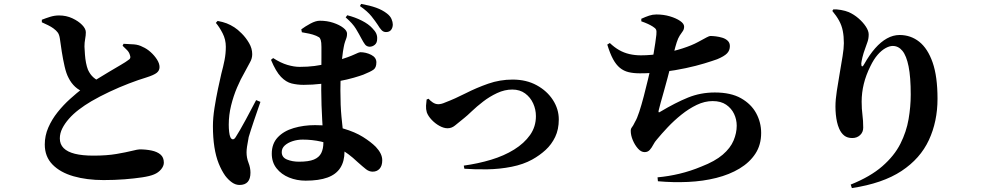

<svg xmlns="http://www.w3.org/2000/svg" viewBox="-20 -877 5040 982"><path d="M510 44Q424 44 356 24.5Q288 5 248.5 -35.5Q209 -76 209 -138Q209 -183 227 -224.5Q245 -266 274.5 -303Q304 -340 338.5 -371Q373 -402 404 -426Q432 -445 467.5 -467Q503 -489 537.5 -509.5Q572 -530 598.5 -545.5Q625 -561 635 -569Q644 -574 646 -580.5Q648 -587 644 -597Q640 -611 628.5 -622Q617 -633 607 -643L612 -653Q641 -652 665.5 -650Q690 -648 710 -637Q731 -628 750.5 -610.5Q770 -593 783 -572.5Q796 -552 796 -534Q796 -516 781.5 -504.5Q767 -493 729 -481Q689 -469 639.5 -450Q590 -431 540 -407.5Q490 -384 447 -359Q413 -339 383.5 -316.5Q354 -294 332.5 -269.5Q311 -245 298.5 -220Q286 -195 286 -169Q286 -139 305.5 -119.5Q325 -100 363 -90.5Q401 -81 458 -81Q526 -81 575.5 -89.5Q625 -98 655 -105.5Q685 -113 694 -113Q727 -113 755.5 -107Q784 -101 801 -86.5Q818 -72 818 -45Q818 -28 804 -11Q790 6 768 15Q747 24 707.5 30Q668 36 617.5 40Q567 44 510 44ZM415 -404Q385 -414 364.5 -433Q344 -452 331 -478Q319 -500 310.5 -537Q302 -574 296 -612.5Q290 -651 286 -681Q283 -700 275.5 -710.5Q268 -721 253 -732Q242 -740 226 -748Q210 -756 194 -763V-776Q214 -784 236.5 -791Q259 -798 282 -798Q319 -798 350 -783.5Q381 -769 400 -749.5Q419 -730 419 -712Q419 -696 415.5 -677.5Q412 -659 412 -639Q413 -619 414.5 -597.5Q416 -576 420 -555.5Q424 -535 430 -520Q441 -496 458 -481Q475 -466 498 -457Z M1870 -638Q1855 -639 1847 -649.5Q1839 -660 1829 -679Q1817 -702 1800.5 -729.5Q1784 -757 1748 -788L1756 -799Q1796 -789 1830.5 -771.5Q1865 -754 1884 -733Q1899 -718 1904.5 -705Q1910 -692 1909 -678Q1909 -658 1897 -648Q1885 -638 1870 -638ZM1543 47Q1498 47 1458.5 31Q1419 15 1394.5 -16Q1370 -47 1370 -91Q1370 -142 1400.5 -174.5Q1431 -207 1482 -222Q1533 -237 1591 -237Q1676 -237 1736 -219.5Q1796 -202 1836.5 -176.5Q1877 -151 1902 -126Q1918 -109 1926.5 -92Q1935 -75 1935 -57Q1935 -29 1921.5 -14Q1908 1 1886 1Q1868 1 1852 -11.5Q1836 -24 1808 -49Q1762 -93 1716 -117.5Q1670 -142 1623.5 -152.5Q1577 -163 1528 -163Q1501 -163 1476.5 -155Q1452 -147 1436.5 -133Q1421 -119 1421 -99Q1421 -72 1448 -61Q1475 -50 1509 -50Q1559 -50 1585.5 -61Q1612 -72 1623 -94Q1634 -116 1634 -149Q1634 -167 1632 -196.5Q1630 -226 1628 -262.5Q1626 -299 1624.5 -338.5Q1623 -378 1623 -415Q1623 -457 1623.5 -501Q1624 -545 1624 -581.5Q1624 -618 1624 -637Q1624 -661 1620.5 -672Q1617 -683 1611.5 -686.5Q1606 -690 1597 -694Q1580 -701 1561 -705Q1542 -709 1524 -712L1521 -727Q1541 -742 1568 -756.5Q1595 -771 1616 -771Q1653 -771 1684.5 -760.5Q1716 -750 1735.5 -735Q1755 -720 1755 -705Q1755 -692 1752 -683.5Q1749 -675 1745 -664Q1741 -653 1738 -636Q1734 -617 1730 -581Q1726 -545 1723.5 -501.5Q1721 -458 1721 -414Q1721 -337 1726.5 -279.5Q1732 -222 1737 -179Q1742 -136 1742 -102Q1742 -52 1720.5 -18.5Q1699 15 1655 31Q1611 47 1543 47ZM1205 69Q1185 69 1166.5 56Q1148 43 1132 22Q1113 -5 1098.5 -41Q1084 -77 1076.5 -125Q1069 -173 1069 -232Q1069 -274 1077 -325Q1085 -376 1095 -423Q1105 -470 1112 -500Q1122 -537 1128.5 -570Q1135 -603 1135 -638Q1135 -675 1118.5 -707Q1102 -739 1084 -760L1093 -770Q1120 -765 1139.5 -757.5Q1159 -750 1179 -737Q1195 -727 1216.5 -705.5Q1238 -684 1254 -656.5Q1270 -629 1270 -600Q1270 -578 1259 -559Q1248 -540 1231 -507Q1211 -473 1192.5 -429.5Q1174 -386 1162 -337.5Q1150 -289 1150 -239Q1150 -220 1152 -202.5Q1154 -185 1158 -176Q1163 -165 1170.5 -164.5Q1178 -164 1185 -175Q1194 -189 1208 -213Q1222 -237 1237 -265Q1252 -293 1266 -319.5Q1280 -346 1290 -365L1312 -356Q1305 -335 1296 -309.5Q1287 -284 1278.5 -258.5Q1270 -233 1263 -211.5Q1256 -190 1252 -176Q1246 -145 1243.5 -127.5Q1241 -110 1241 -98Q1241 -70 1251 -44.5Q1261 -19 1261 6Q1261 69 1205 69ZM1533 -443Q1501 -443 1472 -450Q1443 -457 1417 -484Q1391 -511 1366 -571L1377 -580Q1416 -555 1450 -545Q1484 -535 1512 -535Q1554 -535 1588.5 -539.5Q1623 -544 1652.5 -552Q1682 -560 1706 -567Q1766 -586 1791.5 -598Q1817 -610 1822 -610Q1852 -610 1878.5 -596.5Q1905 -583 1905 -558Q1905 -531 1890 -520.5Q1875 -510 1838 -495Q1822 -489 1789.5 -479.5Q1757 -470 1714 -462Q1671 -454 1624.5 -448.5Q1578 -443 1533 -443ZM1954 -713Q1941 -713 1931.5 -723Q1922 -733 1912 -750Q1901 -767 1880.5 -793Q1860 -819 1821 -846L1827 -857Q1872 -849 1904 -837.5Q1936 -826 1959 -808Q1976 -795 1982.5 -779.5Q1989 -764 1989 -752Q1989 -736 1980.5 -724.5Q1972 -713 1954 -713Z M2352 -30Q2425 -40 2491.5 -60Q2558 -80 2609.5 -112Q2661 -144 2691 -186.5Q2721 -229 2721 -283Q2721 -317 2707 -348Q2693 -379 2666 -399Q2639 -419 2600 -419Q2561 -419 2522.5 -401Q2484 -383 2451 -357.5Q2418 -332 2393.5 -308.5Q2369 -285 2355 -274Q2324 -249 2307 -235Q2290 -221 2269 -221Q2250 -221 2228 -233Q2206 -245 2188 -264Q2170 -283 2163 -302Q2158 -319 2159 -336.5Q2160 -354 2162 -368L2172 -372Q2178 -364 2192 -354Q2206 -344 2222 -344Q2228 -344 2237 -346Q2246 -348 2257 -353Q2307 -372 2362 -400Q2417 -428 2477 -449Q2537 -470 2602 -470Q2672 -470 2725 -441Q2778 -412 2808 -365.5Q2838 -319 2838 -266Q2838 -215 2819.5 -176.5Q2801 -138 2770.5 -110Q2740 -82 2702 -61Q2657 -36 2596.5 -24Q2536 -12 2472.5 -11Q2409 -10 2355 -14Z M3343 30Q3399 25 3455.5 11.5Q3512 -2 3567 -25Q3637 -52 3676.5 -86Q3716 -120 3732 -158.5Q3748 -197 3748 -234Q3748 -266 3734.5 -294.5Q3721 -323 3694 -341.5Q3667 -360 3625 -360Q3584 -360 3543.5 -340.5Q3503 -321 3465 -290.5Q3427 -260 3395 -226Q3363 -192 3340 -164Q3329 -152 3321 -136.5Q3313 -121 3303 -110Q3293 -99 3277 -99Q3259 -99 3243 -117Q3227 -135 3216.5 -160Q3206 -185 3206 -208Q3206 -219 3212 -226Q3218 -233 3228 -254Q3238 -270 3249.5 -305Q3261 -340 3272.5 -384Q3284 -428 3294 -470Q3304 -512 3311 -543Q3318 -575 3323 -604Q3328 -633 3331.5 -657Q3335 -681 3337 -699Q3339 -718 3335.5 -725.5Q3332 -733 3319 -741Q3308 -748 3294 -754.5Q3280 -761 3260 -768V-781Q3282 -791 3300 -797Q3318 -803 3337 -803Q3374 -803 3406 -793.5Q3438 -784 3458.5 -770Q3479 -756 3479 -741Q3479 -727 3472 -717.5Q3465 -708 3456.5 -695Q3448 -682 3441 -660Q3434 -638 3426.5 -608Q3419 -578 3411 -543Q3403 -512 3394 -477.5Q3385 -443 3375.5 -410Q3366 -377 3359 -351.5Q3352 -326 3349 -313Q3347 -305 3349 -303Q3351 -301 3358 -306Q3435 -352 3499 -378Q3563 -404 3636 -404Q3718 -404 3770 -374.5Q3822 -345 3847.5 -298Q3873 -251 3873 -197Q3873 -136 3843.5 -91Q3814 -46 3762.5 -15Q3711 16 3643.5 33Q3576 50 3499.5 53.5Q3423 57 3345 50ZM3253 -502Q3220 -502 3195 -508Q3170 -514 3150.5 -530Q3131 -546 3115.5 -574.5Q3100 -603 3086 -649L3099 -657Q3122 -635 3146.5 -621Q3171 -607 3199 -600.5Q3227 -594 3258 -594Q3312 -594 3367.5 -604Q3423 -614 3471 -629.5Q3519 -645 3550 -662Q3581 -679 3594.5 -686Q3608 -693 3613 -693Q3625 -693 3641.5 -691Q3658 -689 3674.5 -684Q3691 -679 3702 -668.5Q3713 -658 3713 -641Q3713 -619 3698.5 -604Q3684 -589 3648 -574Q3623 -565 3582 -552.5Q3541 -540 3487.5 -528.5Q3434 -517 3374 -509.5Q3314 -502 3253 -502Z M4331 67Q4431 27 4492.5 -26.5Q4554 -80 4585 -141.5Q4616 -203 4627 -267.5Q4638 -332 4638 -393Q4638 -483 4627 -537.5Q4616 -592 4595.5 -617Q4575 -642 4546 -642Q4529 -642 4508.5 -630.5Q4488 -619 4468.5 -596.5Q4449 -574 4432 -539Q4409 -493 4398 -448Q4387 -403 4387 -357Q4387 -320 4391 -290Q4395 -260 4395 -224Q4395 -201 4379 -186Q4363 -171 4339 -171Q4314 -171 4298 -183.5Q4282 -196 4272 -219Q4265 -235 4261 -253Q4257 -271 4255 -291Q4253 -311 4253 -332Q4253 -367 4260 -412Q4267 -457 4275 -503.5Q4283 -550 4289.5 -590Q4296 -630 4296 -656Q4296 -691 4290.5 -719Q4285 -747 4271.5 -771.5Q4258 -796 4237 -821L4242 -829Q4259 -830 4281.5 -826Q4304 -822 4321 -815Q4348 -803 4371 -783Q4394 -763 4408.5 -741Q4423 -719 4423 -701Q4423 -680 4417 -663Q4411 -646 4405 -629Q4396 -605 4391 -584Q4386 -563 4385 -552Q4385 -538 4389.5 -537.5Q4394 -537 4400 -549Q4427 -597 4456 -630Q4485 -663 4516.5 -680.5Q4548 -698 4581 -698Q4638 -698 4681.5 -663.5Q4725 -629 4750 -557.5Q4775 -486 4775 -372Q4775 -256 4731 -161Q4687 -66 4591 -2.5Q4495 61 4337 85Z"/></svg>

Font: Noto Serif SC ExtraLight ExtraBold
Style: Regular
Weight: 800
Version: Version 2.002-H1;hotconv 1.1.0;makeotfexe 2.6.0